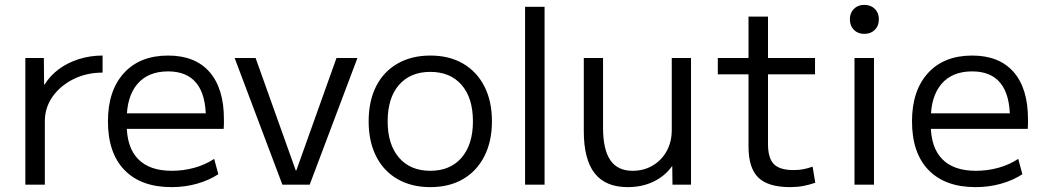

<svg xmlns="http://www.w3.org/2000/svg" viewBox="-20 -758 4280 788"><path d="M84 0V-520H160L161 -411H163Q186 -448 222 -474.5Q258 -501 304 -515.5Q350 -530 401 -530V-460Q335 -460 281 -433Q227 -406 195.5 -361Q164 -316 164 -260V0Z M684 10Q559 10 491 -60Q423 -130 423 -260Q423 -386 488.5 -458Q554 -530 670 -530Q781 -530 840 -462.5Q899 -395 899 -269Q899 -259 899 -248Q899 -237 898 -229H466V-293H840L825 -272Q825 -369 786 -417Q747 -465 670 -465Q588 -465 544 -413.5Q500 -362 500 -267V-247Q500 -153 547 -105Q594 -57 685 -57Q733 -57 778 -69.5Q823 -82 859 -106L876 -43Q838 -18 788.5 -4Q739 10 684 10Z M1139 0 943 -520H1029L1194 -58H1196L1361 -520H1447L1251 0Z M1746 10Q1669 10 1611.5 -23Q1554 -56 1523.5 -117Q1493 -178 1493 -260Q1493 -343 1523.5 -403.5Q1554 -464 1611.5 -497Q1669 -530 1746 -530Q1824 -530 1880.5 -497Q1937 -464 1968 -403.5Q1999 -343 1999 -260Q1999 -178 1968 -117Q1937 -56 1880.5 -23Q1824 10 1746 10ZM1746 -57Q1828 -57 1874.5 -111Q1921 -165 1921 -260Q1921 -356 1874.5 -409.5Q1828 -463 1746 -463Q1664 -463 1617.5 -409.5Q1571 -356 1571 -260Q1571 -165 1617.5 -111Q1664 -57 1746 -57Z M2135 0V-730H2215V0Z M2556 10Q2465 10 2420.5 -47Q2376 -104 2376 -220V-520H2455V-234Q2455 -144 2485 -100.5Q2515 -57 2576 -57Q2623 -57 2659.5 -79Q2696 -101 2716.5 -138.5Q2737 -176 2737 -224V-520H2816V0H2740L2739 -77Q2709 -35 2662 -12.5Q2615 10 2556 10Z M3223 10Q3133 10 3092.5 -29Q3052 -68 3052 -157V-453H2926V-520H3052V-690H3132V-520H3325V-453H3132V-167Q3132 -109 3156 -84.5Q3180 -60 3237 -60Q3259 -60 3277 -63.5Q3295 -67 3315 -74L3326 -8Q3300 1 3275.5 5.5Q3251 10 3223 10Z M3487 0V-520H3567V0ZM3527 -619Q3501 -619 3484.5 -635.5Q3468 -652 3468 -679Q3468 -705 3484.5 -721.5Q3501 -738 3527 -738Q3554 -738 3570.5 -721.5Q3587 -705 3587 -679Q3587 -652 3570.5 -635.5Q3554 -619 3527 -619Z M3984 10Q3859 10 3791 -60Q3723 -130 3723 -260Q3723 -386 3788.5 -458Q3854 -530 3970 -530Q4081 -530 4140 -462.5Q4199 -395 4199 -269Q4199 -259 4199 -248Q4199 -237 4198 -229H3766V-293H4140L4125 -272Q4125 -369 4086 -417Q4047 -465 3970 -465Q3888 -465 3844 -413.5Q3800 -362 3800 -267V-247Q3800 -153 3847 -105Q3894 -57 3985 -57Q4033 -57 4078 -69.5Q4123 -82 4159 -106L4176 -43Q4138 -18 4088.5 -4Q4039 10 3984 10Z"/></svg>

Font: M PLUS 2
Style: Regular
Weight: 400
Designer: Coji Morishita
Foundry: UNDERFOREST DESIGN
Version: Version 1.001